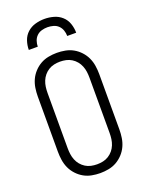

<svg xmlns="http://www.w3.org/2000/svg" viewBox="-175 -1037 850 1127"><g transform="rotate(-20 250.0 -473.5)"><path d="M250 8Q224 8 197.5 3Q171 -2 148 -15Q125 -28 106.5 -48Q88 -68 77 -92Q66 -116 62 -142.5Q58 -169 58 -195V-540Q58 -566 62 -592.5Q66 -619 77 -643Q88 -667 106.5 -687Q125 -707 148 -720Q171 -733 197.5 -738Q224 -743 250 -743Q276 -743 302.5 -738Q329 -733 352 -720Q375 -707 393.5 -687Q412 -667 423 -643Q434 -619 438 -592.5Q442 -566 442 -540V-195Q442 -169 438 -142.5Q434 -116 423 -92Q412 -68 393.5 -48Q375 -28 352 -15Q329 -2 302.5 3Q276 8 250 8ZM250 -47Q269 -47 287.5 -51Q306 -55 322 -65Q338 -75 350 -89.5Q362 -104 369 -121.5Q376 -139 378.5 -157.5Q381 -176 381 -195V-540Q381 -559 378.5 -577.5Q376 -596 369 -613.5Q362 -631 350 -645.5Q338 -660 322 -670Q306 -680 287.5 -684Q269 -688 250 -688Q231 -688 212.5 -684Q194 -680 178 -670Q162 -660 150 -645.5Q138 -631 131 -613.5Q124 -596 121.5 -577.5Q119 -559 119 -540V-195Q119 -176 121.5 -157.5Q124 -139 131 -121.5Q138 -104 150 -89.5Q162 -75 178 -65Q194 -55 212.5 -51Q231 -47 250 -47ZM102 -815Q102 -844 111.5 -872Q121 -900 142.5 -919.5Q164 -939 192.5 -947Q221 -955 250 -955Q279 -955 307.5 -947Q336 -939 357.5 -919.5Q379 -900 388.5 -872Q398 -844 398 -815H342Q342 -833 336 -850.5Q330 -868 317 -880.5Q304 -893 286 -898Q268 -903 250 -903Q232 -903 214 -898Q196 -893 183 -880.5Q170 -868 164 -850.5Q158 -833 158 -815Z"/></g></svg>

Font: Iosevka Light
Style: Regular
Weight: 300
Monospace: yes
Designer: Belleve Invis
Foundry: Belleve Invis
Version: Version 32.5.0; ttfautohint (v1.8.4)